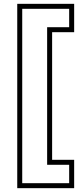

<svg xmlns="http://www.w3.org/2000/svg" viewBox="-20 -775 408 1002"><path d="M96 181H341V85H226V-633H341V-729H96ZM70 -755H367V-607H252V59H367V207H70Z"/></svg>

Font: CMG Sans Outline
Style: Outline
Weight: 700
Designer: Julieta Ulanovsky
Foundry: Julieta Ulanovsky
Version: Version 7.200